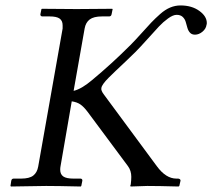

<svg xmlns="http://www.w3.org/2000/svg" viewBox="-20 -678 773 699"><path d="M200.2 -71.8Q199.2 -66.9 199.2 -60.1Q199.2 -43.5 210.4 -35.6Q221.7 -27.8 247.1 -27.8H272.9Q276.4 -27.8 278.3 -25.6Q280.3 -23.4 279.8 -20L275.9 -1L273.9 1Q188 -1 147.9 -1L20 1L18.1 -1L21 -20Q22.5 -27.8 29.8 -27.8H57.1Q86.9 -27.8 101.1 -38.8Q115.2 -49.8 119.1 -71.8L208 -574.2V-585.9Q208 -602.5 197 -610.4Q186 -618.2 161.1 -618.2H133.8Q130.9 -618.2 128.7 -620.4Q126.5 -622.6 127 -626L130.9 -645L132.8 -646Q219.7 -645 258.8 -645L388.2 -646L390.1 -645L386.2 -626Q384.8 -618.2 377 -618.2H351.1Q321.3 -618.2 306.6 -607.2Q292 -596.2 288.1 -574.2L248 -347.2Q276.9 -354 314.9 -386.2Q386.2 -445.3 455.1 -514.2Q471.2 -530.3 493.7 -555.4Q516.1 -580.6 530.5 -595.7Q544.9 -610.8 563.2 -627Q581.5 -643.1 599.6 -650.6Q617.7 -658.2 637.2 -658.2Q678.2 -658.2 705.6 -638.4Q732.9 -618.7 732.9 -594.2Q732.9 -589.8 731.9 -587.9Q730 -573.2 717 -562.5Q704.1 -551.8 689.9 -551.8Q678.2 -551.8 671.6 -559.1Q665 -566.4 662.1 -577.1Q659.2 -587.9 656 -598.6Q652.8 -609.4 644.8 -616.7Q636.7 -624 623 -624Q609.9 -624 591.8 -610.8Q573.7 -597.7 558.6 -581.5Q543.5 -565.4 516.8 -535.6Q490.2 -505.9 472.2 -487.8Q456.1 -471.7 435.5 -452.4Q415 -433.1 401.9 -420.7Q388.7 -408.2 376 -395.5Q363.3 -382.8 356.7 -373.5Q350.1 -364.3 349.1 -357.9Q346.7 -348.6 358.9 -333L550.8 -73.2Q584 -27.8 622.1 -27.8H627.9Q631.8 -27.8 634.8 -25.6Q637.7 -23.4 637.2 -20L632.8 -1L629.9 1Q555.2 -1 516.1 -1L456.1 1L454.1 -1L456.1 -6.8Q458 -22.5 458 -34.2Q458 -56.6 445.8 -73.2L298.8 -271Q285.2 -289.1 272.9 -297.6Q260.7 -306.2 241.2 -309.1Z"/></svg>

Font: Common Serif News
Style: Italic
Weight: 450
Italic angle: -12°
Designer: Philipp H. Poll, Khaled Hosny
Foundry: Stefan Peev, Context Ltd.
Version: Version 1.026